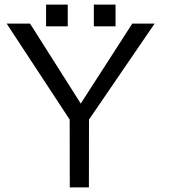

<svg xmlns="http://www.w3.org/2000/svg" viewBox="-20 -810 749 830"><path d="M648.4 -708 364.7 -293 364.3 0H281.7L281.2 -293L8.8 -708H109.9L329.1 -362.3L551.8 -708ZM107.4 -128.4V-129.4H108.4V-128.4ZM272.9 -696.3H179.2V-790H272.9ZM479.5 -696.3H385.7V-790H479.5Z"/></svg>

Font: Defago Noto Sans
Style: Regular
Weight: 400
Designer: John M. Durdin
Foundry: Lao IT Dev Co., Ltd.
Version: Version 1.000 2007 initial release